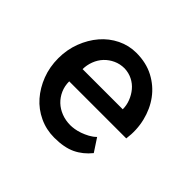

<svg xmlns="http://www.w3.org/2000/svg" viewBox="-132 -732 911 911"><g transform="rotate(45 324.0 -276.5)"><path d="M314.5 -556.6Q380.9 -556.6 431.6 -529.8Q482.4 -502.9 515.1 -458.5Q547.9 -414.1 562 -356Q576.2 -297.9 567.4 -235.4H184.6Q184.6 -204.1 196.3 -177.7Q208 -151.4 228 -132.3Q248 -113.3 275.9 -102.5Q303.7 -91.8 335.9 -91.8Q346.7 -91.8 362.8 -94.2Q378.9 -96.7 397 -103Q415 -109.4 433.1 -119.1Q451.2 -128.9 464.8 -142.6L507.8 -77.1Q475.6 -37.1 432.6 -16.6Q389.6 3.9 323.2 3.9Q269.5 3.9 222.7 -18.1Q175.8 -40 142.6 -78.1Q109.4 -116.2 89.8 -167Q70.3 -217.8 70.3 -276.4Q70.3 -334 89.8 -385.3Q109.4 -436.5 142.1 -474.6Q174.8 -512.7 219.7 -534.7Q264.6 -556.6 314.5 -556.6ZM458 -321.3Q458 -347.7 448.2 -373Q438.5 -398.4 421.4 -418.9Q404.3 -439.5 379.9 -451.7Q355.5 -463.9 327.1 -464.8Q296.9 -464.8 271.5 -453.1Q246.1 -441.4 227.5 -421.9Q209 -402.3 198.7 -375.5Q188.5 -348.6 188.5 -321.3Z"/></g></svg>

Font: Allerta
Style: Regular
Weight: 400
Designer: Matt McInerney
Foundry: Matt McInerney
Version: Version 1.0